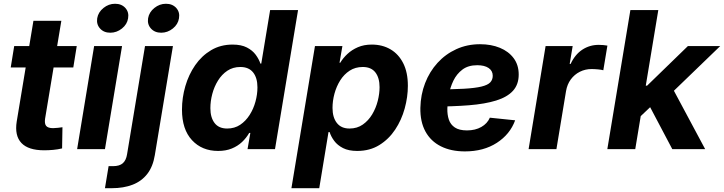

<svg xmlns="http://www.w3.org/2000/svg" viewBox="-20 -780 3786 1004"><path d="M381.3 -539.1 363.3 -427.2H36.1L54.2 -539.1ZM154.8 -671.4H300.8L215.8 -159.7Q211.9 -133.3 221.4 -121.6Q231 -109.9 257.8 -109.9Q267.1 -109.9 282.7 -111.6Q298.3 -113.3 306.6 -114.7L304.7 -3.9Q282.2 1.5 258.1 3.7Q233.9 5.9 210.9 5.9Q127.9 5.9 91.8 -32.5Q55.7 -70.8 67.4 -144.5Z M383.3 0 472.2 -539.1H618.2L528.8 0ZM556.6 -608.9Q522.9 -608.9 503.2 -630.9Q483.4 -652.8 488.3 -684.6Q493.7 -716.3 521 -738.3Q548.3 -760.3 581.5 -760.3Q615.7 -760.3 635.5 -738.3Q655.3 -716.3 649.9 -684.6Q645 -652.8 617.7 -630.9Q590.3 -608.9 556.6 -608.9Z M738.3 -539.1H884.3L789.6 31.2Q779.8 91.3 750.2 129.4Q720.7 167.5 673.6 185.8Q626.5 204.1 564.5 204.1H528.8L547.9 88.9H570.3Q605 88.9 622.3 73.5Q639.6 58.1 644.5 26.4ZM822.8 -608.9Q789.1 -608.9 769.3 -630.9Q749.5 -652.8 754.4 -684.6Q759.8 -716.3 787.1 -738.3Q814.5 -760.3 847.7 -760.3Q881.8 -760.3 901.6 -738.3Q921.4 -716.3 916 -684.6Q911.1 -652.8 883.8 -630.9Q856.4 -608.9 822.8 -608.9Z M1120.6 9.3Q1036.1 9.3 983.9 -47.1Q931.6 -103.5 931.6 -206.5Q931.6 -269 949.2 -329.6Q966.8 -390.1 1000.7 -439.2Q1034.7 -488.3 1084 -517.6Q1133.3 -546.9 1196.3 -546.9Q1241.7 -546.9 1271 -531.7Q1300.3 -516.6 1317.1 -493.7Q1334 -470.7 1341.8 -447.3H1346.2L1392.6 -727.5H1538.6L1418 0H1274.4L1289.1 -85H1283.2Q1268.1 -58.6 1245.6 -37.4Q1223.1 -16.1 1192.1 -3.4Q1161.1 9.3 1120.6 9.3ZM1168 -107.9Q1206.5 -107.9 1235.8 -127.4Q1265.1 -147 1285.4 -179Q1305.7 -210.9 1315.9 -248.8Q1326.2 -286.6 1326.2 -323.2Q1326.2 -373 1303.5 -401.4Q1280.8 -429.7 1236.8 -429.7Q1198.2 -429.7 1168.9 -410.2Q1139.6 -390.6 1119.9 -358.6Q1100.1 -326.7 1090.1 -288.8Q1080.1 -251 1080.1 -214.4Q1080.1 -165.5 1102.1 -136.7Q1124 -107.9 1168 -107.9Z M1503.9 204.1 1627 -539.1H1770.5L1755.4 -452.1H1759.3Q1773.9 -476.6 1796.9 -498Q1819.8 -519.5 1851.6 -533.2Q1883.3 -546.9 1924.3 -546.9Q1979.5 -546.9 2022 -522Q2064.5 -497.1 2088.6 -449.2Q2112.8 -401.4 2112.8 -331.5Q2112.8 -272.9 2096.2 -212.6Q2079.6 -152.3 2046.4 -102.3Q2013.2 -52.2 1963.6 -21.5Q1914.1 9.3 1847.7 9.3Q1803.2 9.3 1773.9 -5.6Q1744.6 -20.5 1727.8 -43.2Q1710.9 -65.9 1703.6 -89.4H1697.8L1649.4 204.1ZM1807.6 -107.9Q1847.7 -107.9 1877.2 -128.7Q1906.7 -149.4 1926.3 -182.1Q1945.8 -214.8 1955.3 -252.4Q1964.8 -290 1964.8 -324.2Q1964.8 -373 1942.9 -401.4Q1920.9 -429.7 1877 -429.7Q1837.9 -429.7 1808.3 -410.4Q1778.8 -391.1 1759 -359.6Q1739.3 -328.1 1729 -290.3Q1718.8 -252.4 1718.8 -215.8Q1718.8 -166 1741.5 -137Q1764.2 -107.9 1807.6 -107.9Z M2411.1 11.7Q2338.4 11.7 2285.4 -14.9Q2232.4 -41.5 2204.6 -92.5Q2176.8 -143.6 2178.2 -216.3Q2179.7 -285.2 2202.9 -345.2Q2226.1 -405.3 2267.8 -451.2Q2309.6 -497.1 2366.2 -522.9Q2422.9 -548.8 2490.2 -548.8Q2548.3 -548.8 2594 -530Q2639.6 -511.2 2666 -475.8Q2692.4 -440.4 2692.4 -390.1Q2692.4 -338.4 2662.6 -305.4Q2632.8 -272.5 2574.7 -254.4Q2516.6 -236.3 2431.9 -229.5Q2347.2 -222.7 2237.3 -222.7L2252.4 -312.5Q2345.7 -312.5 2405.3 -315.9Q2464.8 -319.3 2497.8 -327.4Q2530.8 -335.4 2543.7 -349.4Q2556.6 -363.3 2556.6 -383.8Q2556.6 -409.7 2535.2 -424.3Q2513.7 -439 2475.6 -439Q2428.2 -439 2397.9 -416Q2367.7 -393.1 2350.8 -357.9Q2334 -322.8 2326.9 -283.9Q2319.8 -245.1 2319.3 -212.9Q2318.4 -180.7 2327.1 -154.5Q2335.9 -128.4 2358.6 -113.3Q2381.3 -98.1 2421.9 -98.1Q2465.3 -98.1 2496.8 -116Q2528.3 -133.8 2541.5 -164.6L2673.8 -150.9Q2647 -77.6 2577.9 -33Q2508.8 11.7 2411.1 11.7Z M2744.1 0 2833 -539.1H2974.6L2959 -445.8H2963.9Q2986.8 -495.1 3025.1 -520.3Q3063.5 -545.4 3110.4 -545.4Q3122.1 -545.4 3134.5 -544.4Q3147 -543.5 3156.2 -541.5L3134.8 -412.6Q3125 -415.5 3106.9 -417.2Q3088.9 -418.9 3072.8 -418.9Q3040.5 -418.9 3012.2 -404.8Q2983.9 -390.6 2964.8 -364.7Q2945.8 -338.9 2939.9 -303.7L2889.6 0Z M3314 -157.2 3343.3 -332H3363.8L3577.1 -539.1H3746.1L3465.8 -268.6H3431.6ZM3155.8 0 3276.4 -727.5H3422.4L3301.8 0ZM3495.6 0 3371.1 -235.8 3485.8 -339.4 3667.5 0Z"/></svg>

Font: Inter 18pt
Style: Bold Italic
Weight: 700
Italic angle: -9.3988°
Designer: Rasmus Andersson
Foundry: rsms
Version: Version 4.001;git-66647c0bb